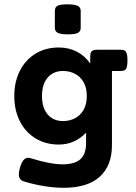

<svg xmlns="http://www.w3.org/2000/svg" viewBox="-20 -686 640 906"><path d="M405.8 -386.2V-420.4Q405.8 -437 412.8 -444.1Q419.9 -451.2 436.5 -451.2H550.8Q562.5 -451.2 568.8 -447Q575.2 -442.9 578.4 -432.1Q581.5 -421.4 581.5 -400.9Q581.5 -380.4 578.4 -369.6Q575.2 -358.9 568.8 -355Q562.5 -351.1 550.8 -351.1H508.3V-0.5Q508.3 95.2 450.9 147.7Q393.6 200.2 279.3 200.2Q237.3 200.2 187.5 192.1Q137.7 184.1 92.3 169.9Q68.8 162.6 68.8 136.2Q68.8 124.5 75.2 102.1Q82.5 79.1 91.6 68.8Q100.6 58.6 112.8 58.6Q119.1 58.6 124.5 60.5Q217.8 89.4 274.4 89.4Q333.5 89.4 359.9 64.7Q386.2 40 386.2 -10.3V-60.1Q361.3 -33.2 328.6 -18.6Q295.9 -3.9 257.8 -3.9Q194.8 -3.9 147 -33.4Q99.1 -63 73.2 -115Q47.4 -167 47.4 -232.9Q47.4 -298.8 73.2 -350.8Q99.1 -402.8 147 -432.4Q194.8 -461.9 257.8 -461.9Q304.2 -461.9 342.3 -442.4Q380.4 -422.9 405.8 -386.2ZM178.2 -232.9Q178.2 -176.8 205.1 -145.8Q231.9 -114.7 277.3 -114.7Q308.6 -114.7 334.2 -128.2Q359.9 -141.6 374.8 -168.2Q389.6 -194.8 389.6 -232.9Q389.6 -271 374.8 -297.6Q359.9 -324.2 334.2 -337.6Q308.6 -351.1 277.3 -351.1Q231.9 -351.1 205.1 -320.1Q178.2 -289.1 178.2 -232.9ZM360.8 -634.8V-554.7Q360.8 -538.1 347.9 -531Q335 -523.9 300.8 -523.9Q266.6 -523.9 252.7 -531Q238.8 -538.1 238.8 -554.7V-634.8Q238.8 -651.9 251.5 -658.7Q264.2 -665.5 298.3 -665.5Q333 -665.5 346.9 -658.4Q360.8 -651.4 360.8 -634.8Z"/></svg>

Font: Courier Prime
Style: Bold
Weight: 700
Designer: Alan Dague-Greene, Quote-Unquote Apps
Foundry: Quote-Unquote Apps
Version: Version 3.018